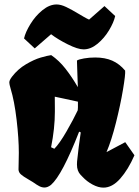

<svg xmlns="http://www.w3.org/2000/svg" viewBox="-20 -836 626 866"><path d="M586.4 -135.7Q558.1 -70.8 522.2 -30.3Q486.3 10.3 446.3 10.3Q423.8 10.3 397.9 -3.4Q372.1 -17.1 352.1 -38.6Q350.1 -40.5 342.8 -48.3Q335.4 -56.2 331.3 -67.4Q327.1 -78.6 327.1 -93.8Q327.1 -102.5 327.6 -107.4Q334.5 -175.3 344.2 -238.8L336.9 -242.2Q260.3 -45.9 210 -2Q194.8 9.8 180.7 9.8Q168.9 9.8 157.2 3.7Q145.5 -2.4 128.4 -14.6Q122.1 -19 106.4 -27.8Q85 -40 74.5 -49.3Q64 -58.6 63.5 -71.3Q63.5 -85 64 -95.7Q64.9 -127 64.9 -146.5Q64.9 -210.4 54.9 -295.7Q44.9 -380.9 27.8 -436.5Q22 -456.5 22 -463.4Q22 -469.2 24.7 -475.1Q27.3 -481 34.2 -490.2Q61 -524.9 97.2 -546.1Q133.3 -567.4 163.1 -576.2Q192.9 -585 210.9 -587.4Q246.6 -563 275.4 -526.1Q304.2 -489.3 331.1 -442.9Q330.6 -472.7 328.1 -530.3L327.1 -563Q335.4 -568.4 358.9 -572.5Q382.3 -576.7 409.2 -576.7Q453.6 -576.7 486.1 -562.5Q518.6 -548.3 544.4 -517.6Q546.4 -501 534.7 -431.4Q522.9 -361.8 502.9 -282.2Q482.9 -202.6 460.4 -149.9L544.9 -194.8ZM330.6 -338.4Q331.5 -350.1 331.5 -351.6V-377.4Q304.2 -383.8 268.6 -391.1L227.1 -399.9L227.5 -347.7V-331.5Q227.5 -257.3 210.4 -171.9L225.1 -165Q248.5 -188.5 280 -243.2Q311.5 -297.9 330.6 -338.4ZM356.9 -613.3Q389.2 -613.3 419.7 -638.4Q450.2 -663.6 471.7 -699.2Q493.2 -734.9 499.5 -763.7L451.2 -808.6L381.8 -747.6Q371.6 -752 356.7 -760.7Q341.8 -769.5 338.4 -771.5Q302.7 -793 278.6 -804.4Q254.4 -815.9 235.4 -815.9Q203.1 -815.9 171.4 -790Q139.6 -764.2 117.2 -727.5Q94.7 -690.9 88.4 -662.6L136.7 -617.7L210.4 -681.6Q240.2 -658.7 285.6 -636Q331.1 -613.3 356.9 -613.3Z"/></svg>

Font: Fruktur
Style: Regular
Weight: 400
Designer: Viktoriya Grabowska
Foundry: Viktoriya Grabowska
Version: Version 1.004; ttfautohint (v1.4.1)